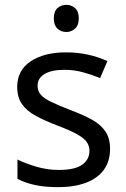

<svg xmlns="http://www.w3.org/2000/svg" viewBox="-20 -762 519 792"><path d="M254 -742Q274 -742 289.5 -728.5Q305 -715 305 -686Q305 -658 289.5 -644Q274 -630 254 -630Q232 -630 217 -644Q202 -658 202 -686Q202 -715 217 -728.5Q232 -742 254 -742ZM434 -148Q434 -96 408 -61Q382 -26 334 -8Q286 10 220 10Q164 10 123.5 1Q83 -8 52 -24V-104Q84 -88 129.5 -74.5Q175 -61 222 -61Q289 -61 319 -82.5Q349 -104 349 -140Q349 -160 338 -176Q327 -192 298.5 -208Q270 -224 217 -244Q165 -264 128 -284Q91 -304 71 -332Q51 -360 51 -404Q51 -472 106.5 -509Q162 -546 252 -546Q301 -546 343.5 -536.5Q386 -527 423 -510L393 -440Q359 -454 322 -464Q285 -474 246 -474Q192 -474 163.5 -456.5Q135 -439 135 -409Q135 -387 148 -371.5Q161 -356 191.5 -341.5Q222 -327 273 -307Q324 -288 360 -268Q396 -248 415 -219.5Q434 -191 434 -148Z"/></svg>

Font: hindi115
Style: Book
Weight: 400
Designer: Jelle Bosma - Monotype Design Team
Foundry: Monotype Imaging Inc.
Version: Version 2.003